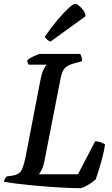

<svg xmlns="http://www.w3.org/2000/svg" viewBox="-32 -987 585 1007"><path d="M388 0Q350 0 295 -3Q240 -6 180.5 -11Q121 -16 70 -22Q19 -28 -12 -34Q-10 -43 -5 -51Q0 -59 4 -62L34 -66Q67 -71 79.5 -92Q92 -113 103 -168L180 -567Q188 -608 198.5 -626.5Q209 -645 214 -648H119Q116 -651 113.5 -657Q111 -663 111 -671Q118 -678 132 -685.5Q146 -693 159.5 -698.5Q173 -704 178 -704H389Q392 -699 395.5 -689Q399 -679 398 -666L351 -653Q322 -645 307 -628.5Q292 -612 284 -567L201 -142Q196 -116 187.5 -98.5Q179 -81 172 -73H377L467 -246Q481 -246 495.5 -241Q510 -236 519 -229Q515 -200 506 -165Q497 -130 487 -98Q477 -66 470 -46Q461 -38 445 -27Q429 -16 413 -8Q397 0 388 0ZM233 -769Q224 -771 214.5 -780Q205 -789 203 -795Q239 -846 271.5 -884.5Q304 -923 328.5 -945Q353 -967 363 -967Q370 -967 382.5 -957Q395 -947 405.5 -932.5Q416 -918 417 -902Z"/></svg>

Font: Texturina 72pt 72pt SemiBold
Style: Italic
Weight: 600
Italic angle: -11°
Designer: Guillermo Torres Carreño
Foundry: Omnibus-Type
Version: Version 1.002; ttfautohint (v1.8.3)